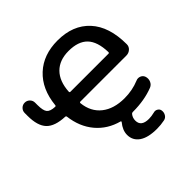

<svg xmlns="http://www.w3.org/2000/svg" viewBox="-233 -953 1387 1387"><g transform="rotate(-45 460.5 -260.0)"><path d="M550 -630Q456 -630 402.5 -576Q349 -522 343 -421Q343 -412 351 -412H740Q748 -412 748 -421Q745 -530 696.5 -580Q648 -630 550 -630ZM197 -311Q96 -315 52.5 -360.5Q9 -406 9 -508V-537Q9 -559 24.5 -574.5Q40 -590 62 -590Q84 -590 99.5 -574.5Q115 -559 115 -537V-512Q115 -456 131.5 -435.5Q148 -415 196 -413Q205 -413 205 -421Q220 -571 311 -655.5Q402 -740 547 -740Q704 -740 793 -643.5Q882 -547 882 -367Q882 -343 864 -327Q846 -311 822 -311H351Q344 -311 344 -302Q354 -207 420 -154.5Q486 -102 595 -102Q675 -102 745 -131Q765 -140 785 -132Q805 -124 812 -103Q819 -79 809.5 -57Q800 -35 778 -26Q686 10 569 10H567Q558 10 553 16Q535 38 535 67Q535 128 614 128Q640 128 672 120Q689 115 704.5 124.5Q720 134 722 151Q725 172 714 190Q703 208 683 212Q643 220 605 220Q514 220 467 187.5Q420 155 420 98Q420 51 458 5Q460 3 459.5 0Q459 -3 456 -4Q351 -32 285.5 -110Q220 -188 206 -304Q204 -311 197 -311Z"/></g></svg>

Font: Rounded Mplus 1c Bold
Style: Bold
Weight: 700
Version: Version 1.059.20150529